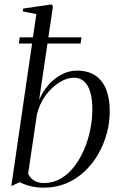

<svg xmlns="http://www.w3.org/2000/svg" viewBox="-20 -837 533 866"><path d="M156.5 -386.5Q174.5 -428 201.8 -457.5Q229 -487 261.5 -502.8Q294 -518.5 326.5 -518.5Q377.5 -518.5 410.2 -496.2Q443 -474 459 -433Q475 -392 475 -335.5Q475 -285.5 461.8 -236Q448.5 -186.5 423.2 -142.2Q398 -98 361.5 -63.8Q325 -29.5 278.8 -10Q232.5 9.5 177.5 9.5Q146.5 9.5 118.5 2.8Q90.5 -4 68.5 -15.5L31 2.5L144 -773.5L82.5 -785.5L85 -798.5L211.5 -817L219 -809ZM107 -54Q114 -35.5 132.5 -23.5Q151 -11.5 178.5 -11.5Q220 -11.5 254.5 -31.8Q289 -52 315.2 -86.2Q341.5 -120.5 359.8 -163.5Q378 -206.5 387.2 -253Q396.5 -299.5 396.5 -343.5Q396.5 -412.5 375.5 -449.5Q354.5 -486.5 312.5 -486.5Q283 -486.5 249 -466Q215 -445.5 187 -408.5Q159 -371.5 146.5 -321ZM69 -668.5H347.5L343.5 -640.5H65Z"/></svg>

Font: Merriweather 144pt Light
Style: Italic
Weight: 300
Italic angle: -7.8°
Version: Version 2.101